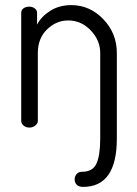

<svg xmlns="http://www.w3.org/2000/svg" viewBox="-20 -499 536 751"><path d="M63 -26C63 -19.3 66 -13.3 72 -8C78 -2.7 85.7 0 95 0C103.7 0 111.3 -2.7 118 -8C124.7 -13.3 128 -19.3 128 -26V-292C128 -330 140 -360.7 164 -384C188 -407.3 215.7 -419 247 -419C281 -419 310.3 -406 335 -380C359.7 -354 372 -324.7 372 -292V43C372 86.3 367.2 118.8 357.5 140.5C347.8 162.2 328.7 173 300 173C292 173 285.3 175.8 280 181.5C274.7 187.2 272 194.3 272 203C272 211 274.7 217.8 280 223.5C285.3 229.2 293.7 232 305 232C393 232 437 169 437 43V-292C437 -343.3 419.3 -387.3 384 -424C348.7 -460.7 307 -479 259 -479C227.7 -479 200.3 -471.7 177 -457C153.7 -442.3 136.3 -424.3 125 -403V-449C125 -455.7 122 -461.3 116 -466C110 -470.7 103 -473 95 -473C85.7 -473 78 -470.8 72 -466.5C66 -462.2 63 -456.3 63 -449Z"/></svg>

Font: Terminal Dosis
Style: Book
Weight: 400
Designer: EdgarTolentino, PabloImpallari, IginoMarini
Foundry: EdgarTolentino, PabloImpallari, IginoMarini
Version: Version 1.006